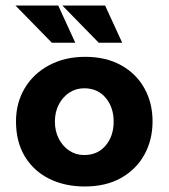

<svg xmlns="http://www.w3.org/2000/svg" viewBox="-20 -664 611 696"><path d="M38 -224Q38 -291 69.5 -344Q101 -397 158 -427.5Q215 -458 289 -458Q364 -458 419 -427.5Q474 -397 503.5 -344Q533 -291 533 -224Q533 -157 503.5 -103.5Q474 -50 419 -19Q364 12 287 12Q215 12 158.5 -16Q102 -44 70 -97Q38 -150 38 -224ZM179 -223Q179 -189 193 -161.5Q207 -134 231 -118Q255 -102 285 -102Q334 -102 363 -136.5Q392 -171 392 -223Q392 -275 363 -309.5Q334 -344 285 -344Q255 -344 231 -328Q207 -312 193 -285Q179 -258 179 -223ZM36 -644H191L253 -509H168ZM206 -644H361L423 -509H338Z"/></svg>

Font: Reem Kufi
Style: Regular
Weight: 400
Designer: Khaled Hosny
Version: Version 1.6